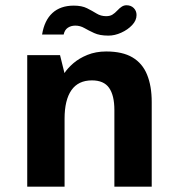

<svg xmlns="http://www.w3.org/2000/svg" viewBox="-20 -704 672 724"><path d="M82.7 0V-496H206.4L223.1 -428.5Q234.3 -445.9 256 -465Q277.7 -484 309.6 -497Q341.5 -509.9 380.4 -509.9Q441.9 -509.9 479.5 -487.6Q517.2 -465.3 534.6 -422.4Q552.1 -379.6 552.1 -319.4V0H411.3V-289.1Q411.3 -344.3 391.4 -372.6Q371.6 -400.9 326.7 -400.9Q275.1 -400.9 249.3 -363.9Q223.5 -326.8 223.5 -256.6V0ZM388.9 -569.7Q355.8 -569.7 335 -579.4Q314.2 -589 298.2 -598.2Q282.1 -607.4 264.1 -607.4Q247.9 -607.4 235.8 -599.4Q223.7 -591.3 220.1 -573.9H138.7Q147.5 -627.5 177.8 -655.1Q208.2 -682.8 258.3 -682.8Q288.6 -682.8 308.2 -672.9Q327.9 -663 344.1 -653Q360.3 -643 380.1 -643Q394.6 -643 403.8 -648.7Q413.1 -654.3 422.5 -664.5Q431.4 -674.1 439.6 -679.2Q447.9 -684.2 457 -684.2Q473.9 -684.2 484.4 -673.6Q494.9 -662.9 494.9 -647.3Q494.9 -627 478.3 -609.4Q461.7 -591.8 437.2 -580.8Q412.8 -569.7 388.9 -569.7Z"/></svg>

Font: Atkinson Hyperlegible Mono ExtraLight
Style: Regular
Weight: 200
Monospace: yes
Designer: Elliott Scott, Megan Eiswerth, Linus Boman, Theodore Petrosky, Letters from Sweden
Foundry: Applied Design Works, Letters from Sweden
Version: Version 2.001